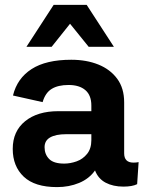

<svg xmlns="http://www.w3.org/2000/svg" viewBox="-20 -754 592 784"><path d="M353 -323Q353 -365 328.5 -386Q304 -407 260 -407Q217 -407 191 -391Q165 -375 154 -337L33 -364Q50 -434 109 -472Q168 -510 271 -510Q333 -510 381.5 -490.5Q430 -471 458.5 -432.5Q487 -394 487 -336V-128Q487 -90 525 -90Q530 -90 536 -90.5Q542 -91 546 -92L540 -2Q520 8 484 8Q442 8 411.5 -8Q381 -24 368 -58Q344 -24 303 -7Q262 10 213 10Q122 10 77 -32.5Q32 -75 32 -146Q32 -218 82.5 -259Q133 -300 218 -300H353ZM242 -86Q267 -86 292.5 -95Q318 -104 335.5 -125.5Q353 -147 353 -182V-206H250Q208 -206 185 -193Q162 -180 162 -153Q162 -124 180.5 -105Q199 -86 242 -86ZM445 -563H342L266 -657L191 -563H88L199 -734H334Z"/></svg>

Font: Prodigy Sans SemiBold
Style: Regular
Weight: 600
Designer: Wei Huang
Foundry: Wei Huang
Version: Version 1.003; ttfautohint (v1.8.3)